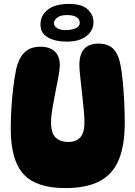

<svg xmlns="http://www.w3.org/2000/svg" viewBox="-20 -954 693 982"><path d="M313 8Q166 8 100.5 -63Q35 -134 35 -296Q35 -349 38.5 -404.5Q42 -460 48.5 -511.5Q55 -563 63 -602Q75 -654 104 -684.5Q133 -715 187 -715Q234 -715 260 -691Q286 -667 286 -620Q286 -599 279 -562.5Q272 -526 263.5 -483Q255 -440 248 -399Q241 -358 241 -328Q241 -273 264.5 -250.5Q288 -228 329 -228Q371 -228 391.5 -252.5Q412 -277 412 -328Q412 -354 408 -395.5Q404 -437 399 -482Q394 -527 390 -564.5Q386 -602 386 -622Q386 -731 484 -731Q533 -731 559.5 -704Q586 -677 596 -623Q603 -587 608 -536Q613 -485 615.5 -430.5Q618 -376 618 -327Q618 -208 586.5 -134.5Q555 -61 488 -26.5Q421 8 313 8ZM321 -741Q263 -741 225 -762.5Q187 -784 187 -829Q187 -875 224.5 -904.5Q262 -934 333 -934Q398 -934 428 -906.5Q458 -879 458 -841Q458 -797 421.5 -769Q385 -741 321 -741ZM315 -800Q346 -800 367 -809.5Q388 -819 388 -837Q388 -855 372 -866Q356 -877 323 -877Q289 -877 272.5 -864Q256 -851 256 -836Q256 -820 272.5 -810Q289 -800 315 -800Z"/></svg>

Font: DynaPuff SemiBold
Style: Regular
Weight: 600
Designer: Toshi Omagari, Jennifer Daniel
Foundry: Google Fonts
Version: Version 2.000